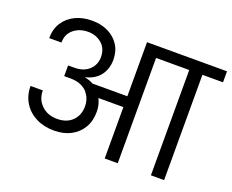

<svg xmlns="http://www.w3.org/2000/svg" viewBox="-119 -948 1386 1148"><g transform="rotate(20 574.0 -374.5)"><path d="M282 -448Q326 -448 354.5 -464.5Q383 -481 397 -506.5Q411 -532 411 -560Q411 -616 375 -647Q339 -678 288 -678Q234 -678 196.5 -647.5Q159 -617 159 -563H81Q81 -621 108 -662.5Q135 -704 181.5 -726.5Q228 -749 288 -749Q346 -749 390.5 -727Q435 -705 460.5 -665.5Q486 -626 486 -571Q486 -515 455.5 -473.5Q425 -432 364 -417V-415Q393 -410 417 -396H639V-740H854V-670H722V0H639V-327H480Q499 -290 499 -246Q499 -187 473.5 -144Q448 -101 402.5 -77Q357 -53 296 -53Q231 -53 181 -78.5Q131 -104 102.5 -150Q74 -196 74 -256H152Q152 -199 190.5 -162Q229 -125 290 -125Q351 -125 386.5 -160.5Q422 -196 422 -253Q422 -272 416.5 -291.5Q411 -311 399 -328H396L395 -334Q379 -354 351 -367Q323 -380 282 -380H243V-448ZM933 0V-670H801V-740H1148V-670H1017V0Z"/></g></svg>

Font: Poppins
Style: Regular
Weight: 400
Designer: Ninad Kale (Devanagari), Jonny Pinhorn (Latin)
Version: Version 5.002